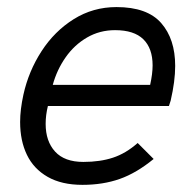

<svg xmlns="http://www.w3.org/2000/svg" viewBox="-20 -514 547 540"><path d="M36.6 -170.9Q36.6 -205.6 45.9 -248Q60.5 -314 96.9 -370.1Q133.3 -426.3 187.5 -460.2Q241.7 -494.1 307.6 -494.1Q394 -494.1 433.3 -449.2Q472.7 -404.3 472.7 -328.6Q472.7 -285.6 460 -231L455.1 -215.8H114.7Q108.4 -190.4 108.4 -165.5Q108.4 -116.7 135 -87.6Q161.6 -58.6 214.4 -58.6Q261.7 -58.6 297.9 -70.6Q334 -82.5 367.2 -111.8L412.1 -66.9Q363.8 -27.3 316.7 -10.7Q269.5 5.9 211.9 5.9Q153.3 5.9 114 -16.6Q74.7 -39.1 55.7 -78.6Q36.6 -118.2 36.6 -170.9ZM402.3 -275.4Q409.2 -306.6 409.2 -330.1Q409.2 -377.9 383.1 -403.6Q356.9 -429.2 303.7 -429.2Q260.3 -429.2 224.6 -408.4Q189 -387.7 164.6 -352.8Q140.1 -317.9 128.4 -275.4Z"/></svg>

Font: Acari Sans
Style: Italic
Weight: 400
Italic angle: -13°
Designer: Alfredo Marco Pradil and Stefan Peev
Foundry: Hanken Design Co.
Version: Version 1.045;January 11, 2019;FontCreator 11.5.0.2425 64-bi